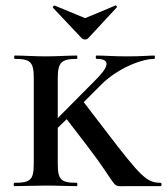

<svg xmlns="http://www.w3.org/2000/svg" viewBox="-20 -667 599 688"><path d="M273 -530C279 -524 290 -524 296 -530L398 -640C401 -644 396 -649 393 -647L285 -602L176 -647C174 -648 167 -642 170 -639ZM556 -12C506 -12 485 -33 359 -198L280 -301L343 -364C400 -421 486 -456 533 -456C536 -456 536 -468 533 -468C516 -468 489 -465 435 -465C381 -465 358 -468 326 -468C322 -468 322 -456 326 -456C379 -456 370 -427 320 -378L187 -244V-385C187 -442 198 -456 255 -456C258 -456 258 -468 255 -468C225 -468 187 -465 143 -465C103 -465 64 -468 33 -468C30 -468 30 -456 33 -456C90 -456 101 -444 101 -387V-81C101 -23 90 -12 32 -12C28 -12 28 0 32 0C63 0 103 -2 143 -2C187 -2 224 0 255 0C258 0 258 -12 255 -12C198 -12 187 -23 187 -81V-209L219 -240L292 -145C412 12 374 0 432 0H556C560 0 560 -12 556 -12Z"/></svg>

Font: Cormorant SC Semi
Style: Regular
Weight: 600
Designer: Christian Thalmann (Catharsis Fonts)
Version: Version 1.000;PS 001.000;hotconv 1.0.70;makeotf.lib2.5.58329